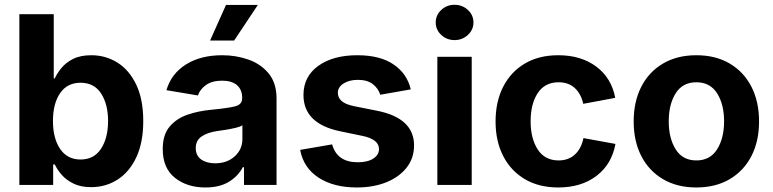

<svg xmlns="http://www.w3.org/2000/svg" viewBox="-20 -788 3293 818"><path d="M368.2 9.3Q323.7 9.3 293 -5.9Q262.2 -21 242.9 -43.2Q223.6 -65.4 213.4 -87.4H206.5V0H62.5V-727.5H209V-454.1H213.4Q223.1 -475.6 241.9 -498.5Q260.7 -521.5 291.7 -537.1Q322.8 -552.7 369.1 -552.7Q429.7 -552.7 480 -521.5Q530.3 -490.2 560.3 -427.7Q590.3 -365.2 590.3 -272Q590.3 -181.2 561 -118.4Q531.7 -55.7 481.4 -23.2Q431.2 9.3 368.2 9.3ZM323.2 -108.4Q380.4 -108.4 410.4 -154.3Q440.4 -200.2 440.4 -272.5Q440.4 -344.2 410.6 -389.9Q380.9 -435.5 323.2 -435.5Q266.6 -435.5 236.1 -391.1Q205.6 -346.7 205.6 -272.5Q205.6 -198.2 236.3 -153.3Q267.1 -108.4 323.2 -108.4Z M855 10.7Q776.9 10.7 725.1 -30.5Q673.3 -71.8 673.3 -152.8Q673.3 -213.9 702.6 -248.5Q731.9 -283.2 778.8 -299.3Q825.7 -315.4 879.4 -320.3Q949.7 -327.1 980.7 -334.7Q1011.7 -342.3 1011.7 -369.1V-371.6Q1011.7 -406.2 989.5 -425.3Q967.3 -444.3 926.3 -444.3Q883.8 -444.3 857.9 -426Q832 -407.7 823.2 -381.3L689 -403.8Q710 -474.6 772.7 -513.7Q835.4 -552.7 926.8 -552.7Q985.4 -552.7 1038.3 -534.2Q1091.3 -515.6 1124.8 -474.9Q1158.2 -434.1 1158.2 -367.7V0H1019.5V-75.7H1014.6Q994.6 -37.6 955.1 -13.4Q915.5 10.7 855 10.7ZM896.5 -92.3Q947.8 -92.3 980.2 -122.1Q1012.7 -151.9 1012.7 -195.3V-254.4Q1003.9 -248 984.1 -243.4Q964.4 -238.8 942.4 -235.1Q920.4 -231.4 904.3 -229.5Q863.8 -223.6 838.9 -206.5Q814 -189.5 814 -156.7Q814 -125 837.2 -108.6Q860.4 -92.3 896.5 -92.3ZM875 -615.2 942.9 -767.1H1078.6L977.5 -615.2Z M1500 10.7Q1401.4 10.7 1337.2 -31.2Q1272.9 -73.2 1258.8 -149.4L1395 -172.9Q1416 -96.7 1504.4 -96.7Q1546.4 -96.7 1570.6 -112.5Q1594.7 -128.4 1594.7 -152.8Q1594.7 -194.3 1524.4 -209L1430.2 -228.5Q1272.9 -260.7 1272.9 -383.3Q1272.9 -461.9 1335.9 -507.3Q1398.9 -552.7 1502.4 -552.7Q1599.6 -552.7 1657.2 -513.2Q1714.8 -473.6 1730 -407.2L1600.1 -384.3Q1591.3 -412.1 1567.9 -429.9Q1544.4 -447.8 1504.4 -447.8Q1468.3 -447.8 1443.8 -432.4Q1419.4 -417 1419.4 -392.6Q1419.4 -372.1 1435.3 -357.7Q1451.2 -343.3 1489.7 -335.4L1587.9 -315.9Q1744.1 -284.2 1744.1 -168.5Q1744.1 -114.7 1712.9 -74.5Q1681.6 -34.2 1626.5 -11.7Q1571.3 10.7 1500 10.7Z M1843.3 0V-545.9H1989.7V0ZM1916.5 -617.2Q1883.3 -617.2 1859.9 -639.2Q1836.4 -661.1 1836.4 -692.4Q1836.4 -723.6 1859.9 -745.6Q1883.3 -767.6 1916.5 -767.6Q1949.7 -767.6 1973.4 -745.6Q1997.1 -723.6 1997.1 -692.4Q1997.1 -661.1 1973.4 -639.2Q1949.7 -617.2 1916.5 -617.2Z M2358.4 10.7Q2275.9 10.7 2216.1 -24.7Q2156.2 -60.1 2123.8 -123.3Q2091.3 -186.5 2091.3 -270.5Q2091.3 -355 2123.8 -418.5Q2156.2 -481.9 2216.1 -517.3Q2275.9 -552.7 2358.4 -552.7Q2455.6 -552.7 2520.5 -504.2Q2585.4 -455.6 2601.1 -371.1L2464.8 -345.7Q2455.6 -388.2 2429 -412.8Q2402.3 -437.5 2359.9 -437.5Q2301.3 -437.5 2271 -391.4Q2240.7 -345.2 2240.7 -271Q2240.7 -197.8 2271 -151.1Q2301.3 -104.5 2359.9 -104.5Q2402.3 -104.5 2429.7 -130.1Q2457 -155.8 2465.8 -199.7L2602.1 -174.8Q2586.4 -88.4 2521.5 -38.8Q2456.5 10.7 2358.4 10.7Z M2946.8 10.7Q2864.7 10.7 2804.7 -24.7Q2744.6 -60.1 2712.2 -123.3Q2679.7 -186.5 2679.7 -270.5Q2679.7 -355 2712.2 -418.5Q2744.6 -481.9 2804.7 -517.3Q2864.7 -552.7 2946.8 -552.7Q3028.8 -552.7 3088.9 -517.3Q3148.9 -481.9 3181.4 -418.5Q3213.9 -355 3213.9 -270.5Q3213.9 -186.5 3181.4 -123.3Q3148.9 -60.1 3088.9 -24.7Q3028.8 10.7 2946.8 10.7ZM2946.8 -104.5Q3005.4 -104.5 3035.2 -151.9Q3064.9 -199.2 3064.9 -271Q3064.9 -343.3 3035.2 -390.4Q3005.4 -437.5 2946.8 -437.5Q2888.2 -437.5 2858.6 -390.4Q2829.1 -343.3 2829.1 -271Q2829.1 -199.2 2858.6 -151.9Q2888.2 -104.5 2946.8 -104.5Z"/></svg>

Font: Inter-Bold
Style: Bold
Weight: 700
Designer: Rasmus Andersson
Foundry: rsms
Version: Version 4.000;git-a52131595